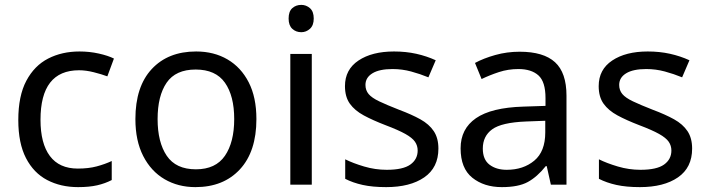

<svg xmlns="http://www.w3.org/2000/svg" viewBox="-20 -757 2902 787"><path d="M300 10Q229 10 173.5 -19Q118 -48 86.5 -109Q55 -170 55 -265Q55 -364 88 -426Q121 -488 177.5 -517Q234 -546 306 -546Q347 -546 385 -537.5Q423 -529 447 -517L420 -444Q396 -453 364 -461Q332 -469 304 -469Q146 -469 146 -266Q146 -169 184.5 -117.5Q223 -66 299 -66Q343 -66 376.5 -75Q410 -84 438 -97V-19Q411 -5 378.5 2.5Q346 10 300 10Z M1031 -269Q1031 -136 963.5 -63Q896 10 781 10Q710 10 654.5 -22.5Q599 -55 567 -117.5Q535 -180 535 -269Q535 -402 602 -474Q669 -546 784 -546Q857 -546 912.5 -513.5Q968 -481 999.5 -419.5Q1031 -358 1031 -269ZM626 -269Q626 -174 663.5 -118.5Q701 -63 783 -63Q864 -63 902 -118.5Q940 -174 940 -269Q940 -364 902 -418Q864 -472 782 -472Q700 -472 663 -418Q626 -364 626 -269Z M1215 -737Q1235 -737 1250.5 -723.5Q1266 -710 1266 -681Q1266 -653 1250.5 -639Q1235 -625 1215 -625Q1193 -625 1178 -639Q1163 -653 1163 -681Q1163 -710 1178 -723.5Q1193 -737 1215 -737ZM1258 -536V0H1170V-536Z M1777 -148Q1777 -70 1719 -30Q1661 10 1563 10Q1507 10 1466.5 1Q1426 -8 1395 -24V-104Q1427 -88 1472.5 -74.5Q1518 -61 1565 -61Q1632 -61 1662 -82.5Q1692 -104 1692 -140Q1692 -160 1681 -176Q1670 -192 1641.5 -208Q1613 -224 1560 -244Q1508 -264 1471 -284Q1434 -304 1414 -332Q1394 -360 1394 -404Q1394 -472 1449.5 -509Q1505 -546 1595 -546Q1644 -546 1686.5 -536.5Q1729 -527 1766 -510L1736 -440Q1702 -454 1665 -464Q1628 -474 1589 -474Q1535 -474 1506.5 -456.5Q1478 -439 1478 -409Q1478 -387 1491 -371.5Q1504 -356 1534.5 -341.5Q1565 -327 1616 -307Q1667 -288 1703 -268Q1739 -248 1758 -219.5Q1777 -191 1777 -148Z M2110 -545Q2208 -545 2255 -502Q2302 -459 2302 -365V0H2238L2221 -76H2217Q2182 -32 2143.5 -11Q2105 10 2037 10Q1964 10 1916 -28.5Q1868 -67 1868 -149Q1868 -229 1931 -272.5Q1994 -316 2125 -320L2216 -323V-355Q2216 -422 2187 -448Q2158 -474 2105 -474Q2063 -474 2025 -461.5Q1987 -449 1954 -433L1927 -499Q1962 -518 2010 -531.5Q2058 -545 2110 -545ZM2136 -259Q2036 -255 1997.5 -227Q1959 -199 1959 -148Q1959 -103 1986.5 -82Q2014 -61 2057 -61Q2125 -61 2170 -98.5Q2215 -136 2215 -214V-262Z M2817 -148Q2817 -70 2759 -30Q2701 10 2603 10Q2547 10 2506.5 1Q2466 -8 2435 -24V-104Q2467 -88 2512.5 -74.5Q2558 -61 2605 -61Q2672 -61 2702 -82.5Q2732 -104 2732 -140Q2732 -160 2721 -176Q2710 -192 2681.5 -208Q2653 -224 2600 -244Q2548 -264 2511 -284Q2474 -304 2454 -332Q2434 -360 2434 -404Q2434 -472 2489.5 -509Q2545 -546 2635 -546Q2684 -546 2726.5 -536.5Q2769 -527 2806 -510L2776 -440Q2742 -454 2705 -464Q2668 -474 2629 -474Q2575 -474 2546.5 -456.5Q2518 -439 2518 -409Q2518 -387 2531 -371.5Q2544 -356 2574.5 -341.5Q2605 -327 2656 -307Q2707 -288 2743 -268Q2779 -248 2798 -219.5Q2817 -191 2817 -148Z"/></svg>

Font: Noto Sans Thai Looped
Style: Regular
Weight: 400
Designer: Sasikarn Vongin, Ben Mitchell
Foundry: The Fontpad Ltd
Version: Version 1.001; ttfautohint (v1.8.4.7-5d5b)